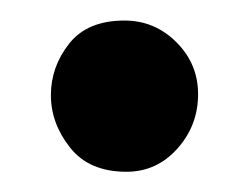

<svg xmlns="http://www.w3.org/2000/svg" viewBox="-20 -350 240 186"><path d="M102.5 -183.6Q66.4 -183.6 47.9 -207Q29.3 -230.5 29.3 -257.8Q29.3 -285.2 46.9 -307.6Q64.5 -330.1 100.6 -330.1Q129.9 -330.1 150.9 -309.1Q171.9 -288.1 171.9 -258.8Q171.9 -228.5 151.9 -206.1Q131.8 -183.6 102.5 -183.6Z"/></svg>

Font: Crimson Text
Style: Bold
Weight: 700
Designer: Sebastian Kosch
Foundry: Sebastian Kosch
Version: Version 1.100